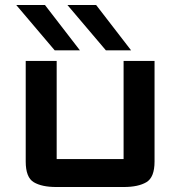

<svg xmlns="http://www.w3.org/2000/svg" viewBox="-20 -744 722 769"><path d="M83 -97V-500H207V-107Q207 -107 207 -107Q207 -107 207 -107H475Q475 -107 475 -107Q475 -107 475 -107V-500H599V-97Q599 -33.5 566.2 -14.2Q533.5 5 476 5H205Q147.5 5 115.2 -14.2Q83 -33.5 83 -97ZM505 -542.5H404L250 -724H365ZM300 -542.5H199L45 -724H160Z"/></svg>

Font: Science Gothic
Style: Regular
Weight: 400
Designer: Thomas Phinney, Vassil Kateliev, Brandon Buerkle
Foundry: Font Detective LLC
Version: Version 1.018